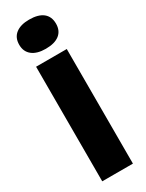

<svg xmlns="http://www.w3.org/2000/svg" viewBox="-190 -734 581 764"><g transform="rotate(-30 101.0 -351.5)"><path d="M31.8 0V-526.5H172.8V0ZM101.3 -568.8Q61.6 -568.8 39.5 -586.2Q17.3 -603.7 17.3 -635.5Q17.3 -668.3 39.6 -685.5Q61.8 -702.8 101.3 -702.8Q142.9 -702.8 164.6 -685.6Q186.3 -668.3 186.3 -635.4Q186.3 -603.3 164.6 -586.1Q142.8 -568.8 101.3 -568.8Z"/></g></svg>

Font: Bricolage Grotesque 96pt ExtraBold SemiCondensed
Style: Regular
Weight: 800
Width: 4
Version: Version 1.001;gftools[0.9.33.dev8+g029e19f]